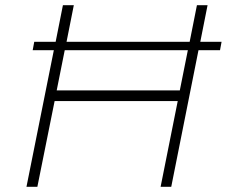

<svg xmlns="http://www.w3.org/2000/svg" viewBox="-20 -720 874 740"><path d="M640 0H599L665 -330.5H190.5L124 0H82L187.5 -526.5H106L112 -559H194.5L222.5 -700H264.5L236.5 -559H711L739 -700H780L752 -559H834L828 -526.5H745ZM673 -371.5 704 -526.5H229.5L198.5 -371.5Z"/></svg>

Font: Argentum Sans ExtraLight
Style: Italic
Weight: 200
Italic angle: -11°
Designer: Julieta Ulanovsky (font), Cristiano Sobral (main changes and remaster)
Foundry: Julieta Ulanovsky (font), Cristiano Sobral (main changes and remaster)
Version: Version 2.007;June 15, 2022;FontCreator 14.0.0.2814 64-bit; 